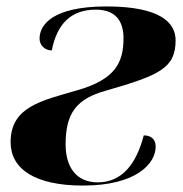

<svg xmlns="http://www.w3.org/2000/svg" viewBox="-20 -567 570 597"><path d="M238 10C405 10 464 -59 464 -111C464 -135 449 -146 427 -146C404 -58 360 0 284 0C216 0 184 -49 184 -118C184 -218 220 -260 309 -285C476 -333 526 -355 526 -442C526 -496 479 -547 311 -547C144 -547 103 -490 103 -447C103 -429 116 -411 141 -410C157 -492 200 -537 278 -537C340 -537 364 -501 364 -448C364 -374 340 -320 219 -286C111 -254 13 -236 13 -125C13 -42 88 10 238 10Z"/></svg>

Font: Noto Serif Display ExtraBold
Style: Italic
Weight: 800
Italic angle: -12°
Designer: Monotype Design Team
Foundry: Monotype Imaging Inc.
Version: Version 2.009